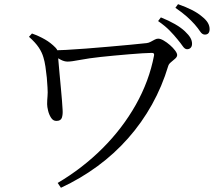

<svg xmlns="http://www.w3.org/2000/svg" viewBox="-20 -846 1040 917"><path d="M873.4 -610.9Q862.7 -610.9 852.6 -625.6Q842.5 -640.3 827 -658.9Q811.6 -678.1 789.8 -700.5Q767.9 -722.8 735.1 -745.4L748.4 -762.9Q786.6 -747.6 815.3 -731Q844 -714.5 862.7 -697Q881.5 -679.2 889.3 -665.5Q897.2 -651.7 897.2 -636.9Q897.2 -624.8 890.7 -617.9Q884.3 -610.9 873.4 -610.9ZM255.4 27.8Q374.1 -42.3 469.3 -137.3Q564.6 -232.3 628.5 -345.4Q692.3 -458.5 715.7 -580.8Q716.9 -587.7 714.4 -590.6Q711.9 -593.4 704.8 -593.4Q689.2 -593.4 660.2 -591.5Q631.2 -589.6 595.7 -586.7Q560.2 -583.8 524.6 -580.4Q489 -577 460.9 -574Q404.9 -568 362.7 -559.9Q320.6 -551.8 302.9 -551.8Q286.5 -551.8 269 -561.3Q251.6 -570.7 232.6 -583.6L232.8 -605.2Q254.1 -605.4 296.2 -607.7Q338.3 -610 391.1 -614Q443.9 -618 498.6 -622.9Q553.3 -627.8 601.5 -632.2Q649.6 -636.6 681 -640.2Q690.4 -641.4 699.8 -646.5Q709.1 -651.5 718.2 -656.4Q727.3 -661.4 735.3 -661.4Q746.4 -661.4 761.7 -652.5Q776.9 -643.7 791.8 -630.7Q806.7 -617.7 816.4 -604.7Q826.1 -591.7 826.1 -583.2Q826.1 -574.5 816.8 -566.1Q807.5 -557.6 796.9 -549.2Q786.4 -540.7 783.6 -531.3Q754.2 -433.3 705.7 -346.4Q657.2 -259.6 591.8 -185.6Q526.4 -111.5 445.6 -52.2Q364.8 7.2 271 50.8ZM249.2 -268.5Q233.5 -268.5 223.9 -283.6Q214.2 -298.6 209.7 -317.4Q205.1 -336.2 205.1 -348.3Q205.1 -367.7 206.9 -385.3Q208.7 -402.8 206.9 -428.6Q206.1 -448.8 203.6 -475Q201 -501.3 197.1 -527.2Q193.2 -553.2 187.5 -571.5Q180.7 -595.6 165.2 -618.9Q149.8 -642.3 118.4 -670.3L132.7 -686Q167 -673.7 194.7 -657.7Q222.5 -641.8 245.5 -618.1Q253.2 -610.5 254.7 -602.2Q256.3 -593.9 256.5 -585.6Q256.9 -576.7 259.3 -551.8Q261.7 -527 264.4 -494.2Q267.1 -461.4 270.6 -427.4Q274.1 -393.4 276.1 -364.9Q278.2 -336.5 279 -321.5Q280.6 -299.6 275.6 -284.1Q270.6 -268.5 249.2 -268.5ZM958.3 -680.8Q945.7 -680.8 936 -695.6Q926.3 -710.4 909.9 -729.4Q893.4 -748 872.5 -766.6Q851.6 -785.3 817.7 -808.8L830.3 -826.1Q907.3 -799.1 943.4 -768.1Q963.9 -752 972.5 -737.3Q981.1 -722.6 981.1 -707.1Q981.1 -680.8 958.3 -680.8Z"/></svg>

Font: Noto Serif KR ExtraLight
Style: Regular
Weight: 200
Designer: Ryoko NISHIZUKA 西塚涼子 (kana & ideographs); Frank Grießhammer (Latin, Greek & Cyrillic); Wenlong ZHANG 张文龙 (bopomofo); San
Foundry: Adobe
Version: Version 2.002-H1;hotconv 1.1.0;makeotfexe 2.6.0